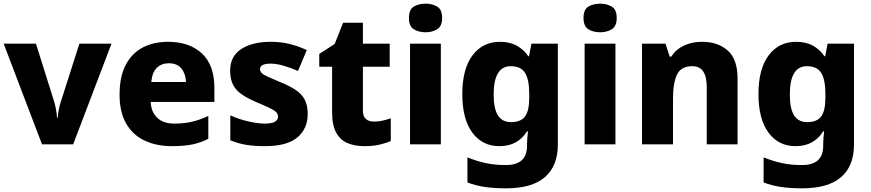

<svg xmlns="http://www.w3.org/2000/svg" viewBox="-20 -787 4750 1047"><path d="M209 0 0 -549H176L276 -231Q281 -214 285.5 -189.5Q290 -165 291 -145H295Q296 -166 300.5 -189Q305 -212 311 -230L413 -549H588L379 0Z M897 -559Q1013 -559 1081 -495.5Q1149 -432 1149 -309V-231H802Q804 -177 837 -145Q870 -113 931 -113Q983 -113 1026.5 -123Q1070 -133 1116 -155V-30Q1075 -9 1029.5 0.5Q984 10 917 10Q834 10 769.5 -20Q705 -50 668.5 -112.5Q632 -175 632 -271Q632 -368 665 -432Q698 -496 757.5 -527.5Q817 -559 897 -559ZM900 -442Q861 -442 835.5 -417.5Q810 -393 805 -340H994Q993 -383 970 -412.5Q947 -442 900 -442Z M1658 -166Q1658 -85 1601.5 -37.5Q1545 10 1425 10Q1367 10 1323.5 3Q1280 -4 1236 -22V-158Q1284 -136 1336 -124.5Q1388 -113 1424 -113Q1462 -113 1479 -123Q1496 -133 1496 -151Q1496 -164 1487.5 -174Q1479 -184 1453.5 -196.5Q1428 -209 1378 -230Q1329 -251 1297.5 -273Q1266 -295 1250.5 -325.5Q1235 -356 1235 -402Q1235 -480 1295.5 -519.5Q1356 -559 1456 -559Q1509 -559 1556 -548Q1603 -537 1653 -514L1605 -400Q1564 -418 1525.5 -429Q1487 -440 1456 -440Q1398 -440 1398 -410Q1398 -399 1406.5 -389.5Q1415 -380 1439.5 -369Q1464 -358 1511 -338Q1558 -319 1591 -297.5Q1624 -276 1641 -245Q1658 -214 1658 -166Z M2018 -124Q2043 -124 2065.5 -129Q2088 -134 2111 -142V-18Q2084 -6 2049 2Q2014 10 1966 10Q1915 10 1875.5 -6.5Q1836 -23 1813.5 -63Q1791 -103 1791 -176V-423H1721V-493L1805 -547L1851 -663H1959V-549H2105V-423H1959V-182Q1959 -153 1975 -138.5Q1991 -124 2018 -124Z M2301 -767Q2337 -767 2364 -751Q2391 -735 2391 -689Q2391 -644 2364 -627.5Q2337 -611 2301 -611Q2263 -611 2236.5 -627.5Q2210 -644 2210 -689Q2210 -735 2236.5 -751Q2263 -767 2301 -767ZM2384 -549V0H2216V-549Z M2706 -559Q2760 -559 2798 -538Q2836 -517 2861 -480H2865L2878 -549H3022V1Q3022 118 2951.5 179Q2881 240 2739 240Q2677 240 2627 233Q2577 226 2529 208V71Q2580 92 2629 102.5Q2678 113 2739 113Q2854 113 2854 8V-3Q2854 -17 2855.5 -35.5Q2857 -54 2859 -71H2854Q2830 -32 2792.5 -11Q2755 10 2703 10Q2610 10 2555.5 -64Q2501 -138 2501 -274Q2501 -411 2556.5 -485Q2612 -559 2706 -559ZM2765 -426Q2672 -426 2672 -271Q2672 -194 2695.5 -157.5Q2719 -121 2767 -121Q2820 -121 2843 -152Q2866 -183 2866 -254V-275Q2866 -352 2843.5 -389Q2821 -426 2765 -426Z M3253 -767Q3289 -767 3316 -751Q3343 -735 3343 -689Q3343 -644 3316 -627.5Q3289 -611 3253 -611Q3215 -611 3188.5 -627.5Q3162 -644 3162 -689Q3162 -735 3188.5 -751Q3215 -767 3253 -767ZM3336 -549V0H3168V-549Z M3808 -559Q3895 -559 3948.5 -511.5Q4002 -464 4002 -358V0H3834V-311Q3834 -368 3815 -397Q3796 -426 3755 -426Q3694 -426 3672 -380.5Q3650 -335 3650 -250V0H3481V-549H3609L3632 -478H3640Q3666 -518 3710 -538.5Q3754 -559 3808 -559Z M4321 -559Q4375 -559 4413 -538Q4451 -517 4476 -480H4480L4493 -549H4637V1Q4637 118 4566.5 179Q4496 240 4354 240Q4292 240 4242 233Q4192 226 4144 208V71Q4195 92 4244 102.5Q4293 113 4354 113Q4469 113 4469 8V-3Q4469 -17 4470.5 -35.5Q4472 -54 4474 -71H4469Q4445 -32 4407.5 -11Q4370 10 4318 10Q4225 10 4170.5 -64Q4116 -138 4116 -274Q4116 -411 4171.5 -485Q4227 -559 4321 -559ZM4380 -426Q4287 -426 4287 -271Q4287 -194 4310.5 -157.5Q4334 -121 4382 -121Q4435 -121 4458 -152Q4481 -183 4481 -254V-275Q4481 -352 4458.5 -389Q4436 -426 4380 -426Z"/></svg>

Font: Noto Sans ExtraBold
Style: Regular
Weight: 800
Designer: Monotype Design Team
Foundry: Monotype Imaging Inc.
Version: Version 2.007